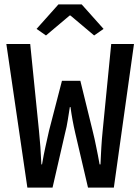

<svg xmlns="http://www.w3.org/2000/svg" viewBox="-20 -857 640 877"><path d="M105 0 9 -656H118L158 -260Q162 -219 164.5 -186Q167 -153 169 -106H172Q180 -153 187.5 -186Q195 -219 204 -260L263 -488H347L403 -260Q408 -240 412 -222Q416 -204 419.5 -186Q423 -168 427 -149Q431 -130 435 -106H439Q440 -130 441 -149Q442 -168 443 -186Q444 -204 445.5 -222Q447 -240 449 -260L488 -656H592L500 0H382L324 -248Q317 -278 311.5 -308Q306 -338 302 -368H299Q294 -338 289.5 -308Q285 -278 277 -248L220 0ZM190 -695 147 -725 247 -837H353L453 -725L410 -695L302 -786H298Z"/></svg>

Font: Source Code Pro Medium
Style: Regular
Weight: 500
Monospace: yes
Designer: Paul D. Hunt, Teo Tuominen
Foundry: Adobe Systems Incorporated
Version: Version 2.030;PS 1.000;hotconv 16.6.51;makeotf.lib2.5.65220